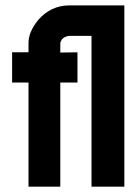

<svg xmlns="http://www.w3.org/2000/svg" viewBox="-20 -700 512 720"><path d="M25.4 -390.6V-503.9H86.9V-539.1Q86.9 -581.1 124 -626Q170.9 -678.7 237.3 -679.7H446.3V0H323.2V-565.4H238.3Q211.9 -561.5 206.1 -539.1V-502.9L270.5 -503.9V-390.6H206.1V0H86.9V-390.6Z"/></svg>

Font: Post No Bills Colombo
Style: ExtraBold
Weight: 900
Designer: Kosala Senevirathne, Siva Puranthara, Lasantha Premarathna, Tharique Azeez
Foundry: Mooniak
Version: Version 1.220 ; ttfautohint (v1.5)